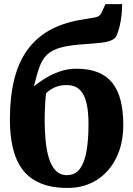

<svg xmlns="http://www.w3.org/2000/svg" viewBox="-20 -894 640 922"><path d="M305 8.5Q226.5 8.5 173 -14.5Q119.5 -37.5 87.8 -80.2Q56 -123 41.8 -183.5Q27.5 -244 27.5 -319Q27.5 -428.5 48 -511.2Q68.5 -594 110 -652.2Q151.5 -710.5 214.2 -746.5Q277 -782.5 362.5 -798Q408.5 -806 433.2 -809.8Q458 -813.5 465.5 -829L486.5 -874H566.5Q566.5 -846.5 563.5 -819.8Q560.5 -793 554.8 -769.2Q549 -745.5 541.5 -726.5Q535 -710 517 -701.5Q499 -693 468.8 -689.2Q438.5 -685.5 394 -682.5Q318.5 -678 274.8 -666.5Q231 -655 207 -632.5Q183 -610 169.8 -573Q156.5 -536 143 -479.5Q166 -498.5 197.5 -518Q229 -537.5 267 -550.8Q305 -564 347.5 -564Q406.5 -564 449 -547.2Q491.5 -530.5 518.8 -496.8Q546 -463 559 -412.2Q572 -361.5 572 -295Q572 -204 538.2 -135.8Q504.5 -67.5 444.2 -29.5Q384 8.5 305 8.5ZM301.5 -53Q341 -53 363.5 -83.2Q386 -113.5 395.5 -168.5Q405 -223.5 405 -297Q405 -354 397.2 -390.5Q389.5 -427 375.5 -447.8Q361.5 -468.5 342.8 -477Q324 -485.5 301 -485.5Q277 -485.5 258.2 -480Q239.5 -474.5 225.5 -465.5Q211.5 -456.5 201.5 -446.5Q199 -430.5 197.5 -406.8Q196 -383 195.2 -358.2Q194.5 -333.5 194.5 -315Q194.5 -267.5 198.8 -221.2Q203 -175 214.2 -136.8Q225.5 -98.5 246.8 -75.8Q268 -53 301.5 -53Z"/></svg>

Font: Merriweather 20pt ExtraBold
Style: Regular
Weight: 800
Version: Version 2.100